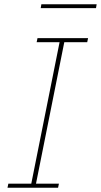

<svg xmlns="http://www.w3.org/2000/svg" viewBox="-20 -876 471 896"><path d="M170 -838 173 -856H431L428 -838ZM251 0H15L19 -19H126L258 -679H151L155 -698H391L387 -679H280L148 -19H255Z"/></svg>

Font: IBM Plex Sans Thin
Style: Italic
Weight: 100
Italic angle: -11.31°
Designer: Mike Abbink, Paul van der Laan, Pieter van Rosmalen
Foundry: Bold Monday
Version: Version 3.0